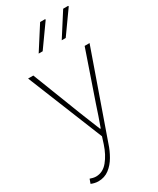

<svg xmlns="http://www.w3.org/2000/svg" viewBox="-234 -790 893 1082"><g transform="rotate(-30 212.0 -249.0)"><path d="M66 222Q54 222 41.5 219Q29 216 20 212L30 184Q38 187 48.5 189.5Q59 192 68 192Q113 192 145 153Q177 114 196 56L210 12L12 -478H46L168 -164Q180 -134 194.5 -98Q209 -62 222 -30H226Q238 -62 250 -98Q262 -134 272 -164L380 -478H412L220 68Q208 105 187.5 140.5Q167 176 137 199Q107 222 66 222ZM134 -570 230 -720H262L264 -716L160 -570ZM284 -570 380 -720H412L414 -716L310 -570Z"/></g></svg>

Font: Source Sans 3
Style: Regular
Weight: 200
Designer: Paul D. Hunt
Foundry: Adobe
Version: Version 3.046;hotconv 1.0.118;makeotfexe 2.5.65603